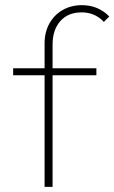

<svg xmlns="http://www.w3.org/2000/svg" viewBox="-20 -725 444 745"><path d="M153 0V-556Q153 -600 171.5 -633.5Q190 -667 223 -686Q256 -705 298 -705Q330 -705 357 -693.5Q384 -682 404 -661L383 -640Q364 -660 342.5 -668.5Q321 -677 297 -677Q244 -677 214 -643Q184 -609 184 -552V0ZM31 -433V-460H354V-433Z"/></svg>

Font: Outfit Thin Thin
Style: Regular
Weight: 250
Version: Version 1.100;gftools[0.9.27]